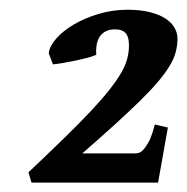

<svg xmlns="http://www.w3.org/2000/svg" viewBox="-20 -685 392 402"><path d="M351.6 -604.5Q351.6 -589.4 347.7 -575.2Q343.8 -561 334.5 -545.9Q325.2 -530.8 310.3 -513.2Q295.4 -495.6 273.2 -473.9Q251 -452.1 221.2 -425Q191.4 -397.9 152.3 -363.8H263.7Q274.4 -363.8 281.7 -373.3Q289.1 -382.8 294.4 -394Q299.8 -407.2 304.2 -424.3L331.5 -418L311 -302.7H45.9L39.6 -324.2Q82 -364.3 114.3 -395.8Q146.5 -427.2 169.9 -452.1Q193.4 -477.1 208.7 -496.6Q224.1 -516.1 233.4 -532Q242.7 -547.9 246.3 -561.8Q250 -575.7 250 -589.4Q250 -596.2 249 -602.3Q248 -608.4 244.9 -613.3Q241.7 -618.2 235.8 -620.8Q230 -623.5 220.2 -623.5Q209 -623.5 201.2 -619.4Q193.4 -615.2 188.7 -608.2Q184.1 -601.1 182.4 -591.3Q180.7 -581.5 181.6 -570.3Q175.8 -567.4 163.8 -564.2Q151.9 -561 137.9 -558.1Q124 -555.2 111.1 -553Q98.1 -550.8 90.8 -550.3L82 -573.7Q84 -588.9 98.4 -605Q112.8 -621.1 135.5 -634.3Q158.2 -647.5 187 -656Q215.8 -664.6 247.1 -664.6Q273.4 -664.6 293.2 -659.7Q313 -654.8 325.9 -646.5Q338.9 -638.2 345.2 -627.2Q351.6 -616.2 351.6 -604.5Z"/></svg>

Font: Gentium Book Basic
Style: Bold Italic
Weight: 700
Italic angle: -8°
Designer: J. Victor Gaultney and Annie Olsen
Foundry: SIL International
Version: Version 1.102; 2013; Maintenance release